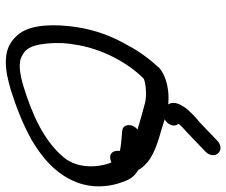

<svg xmlns="http://www.w3.org/2000/svg" viewBox="-82 -746 822 699"><g transform="rotate(90 329.5 -397.0)"><path d="M103 -56C123 -30 151 -9 196 -7C238 -5 272 -15 305 -24H306C371 -45 429 -67 489 -100C550 -136 616 -188 645 -267C666 -322 660 -377 649 -414C639 -446 631 -469 604 -486L603 -487H602C601 -487 602 -488 599 -489C596 -496 591 -503 582 -512C552 -545 496 -561 447 -575L393 -592C333 -608 262 -596 226 -564V-563C196 -531 167 -492 144 -448C113 -394 90 -335 79 -263C68 -187 68 -102 103 -56ZM142 -253C156 -356 209 -450 265 -507C274 -516 331 -521 357 -513C389 -504 421 -496 452 -486C447 -482 439 -473 437 -464C434 -449 437 -431 460 -430L496 -427C510 -426 518 -424 530 -422C529 -415 529 -403 535 -395C544 -383 560 -386 572 -391C591 -345 596 -268 553 -217C492 -144 395 -102 295 -71C255 -59 209 -50 183 -66L182 -67C160 -77 149 -98 143 -128C137 -161 134 -209 142 -253ZM377 -584 388 -581C404 -578 426 -586 434 -605C440 -617 438 -627 431 -636C438 -644 448 -654 462 -666C476 -679 492 -695 509 -711L534 -735C551 -753 547 -773 536 -782C523 -793 505 -789 491 -775L466 -751C451 -736 437 -723 423 -710C399 -691 317 -620 376 -584Z"/></g></svg>

Font: Stray Cat
Style: ExBdObl
Weight: 800
Version: Version 1.0